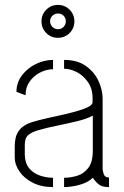

<svg xmlns="http://www.w3.org/2000/svg" viewBox="-20 -763 504 782"><path d="M216 -609Q188 -609 168.5 -628.5Q149 -648 149 -676Q149 -704 168.5 -723.5Q188 -743 216 -743Q244 -743 263.5 -723.5Q283 -704 283 -676Q283 -648 263.5 -628.5Q244 -609 216 -609ZM216 -644Q230 -644 239 -653.5Q248 -663 248 -676Q248 -690 239 -699Q230 -708 216 -708Q203 -708 193.5 -699Q184 -690 184 -676Q184 -663 193.5 -653.5Q203 -644 216 -644ZM196 -1Q148 -1 113 -19Q78 -37 59 -65Q40 -93 40 -121V-167Q40 -184 43.5 -200.5Q47 -217 57.5 -231.5Q68 -246 89 -257Q105 -265 136.5 -273Q168 -281 205.5 -289Q243 -297 277.5 -306Q312 -315 334.5 -325Q357 -335 357 -347V-363Q357 -402 338 -429Q319 -456 292.5 -469.5Q266 -483 241 -483V-519Q295 -519 329.5 -494.5Q364 -470 381 -433.5Q398 -397 398 -361V-74Q398 -68 402.5 -54Q407 -40 424 -40V-1Q395 -1 381.5 -12.5Q368 -24 358 -39Q339 -20 305 -10.5Q271 -1 241 -1V-39Q267 -39 294 -47Q321 -55 339.5 -79Q358 -103 358 -149V-292Q334 -279 295 -269.5Q256 -260 214 -251.5Q172 -243 138.5 -233.5Q105 -224 92 -210Q81 -199 81 -171V-132Q82 -98 99 -77.5Q116 -57 142.5 -48Q169 -39 196 -39ZM84 -375 47 -389Q47 -426 69 -455.5Q91 -485 125.5 -502Q160 -519 196 -519V-481Q169 -481 143 -467.5Q117 -454 100.5 -430.5Q84 -407 84 -375Z"/></svg>

Font: Stick No Bills ExtraLight
Style: Regular
Weight: 200
Designer: Kosala Senevirathne, Siva Puranthara, Lasantha Premarathna, Tharique Azeez
Foundry: mooniak
Version: Version 2.000